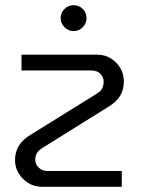

<svg xmlns="http://www.w3.org/2000/svg" viewBox="-20 -721 553 741"><path d="M143 0Q113 0 89.5 -14.5Q66 -29 52 -52Q38 -75 38 -103Q38 -135 53 -159Q68 -183 100 -202L348 -356Q369 -368 374.5 -380Q380 -392 380 -406Q380 -423 367.5 -436Q355 -449 333 -449H63V-510H355Q385 -510 408 -495.5Q431 -481 444.5 -458Q458 -435 458 -407Q458 -375 443.5 -351Q429 -327 397 -308L150 -154Q129 -142 122.5 -130Q116 -118 116 -104Q116 -87 129.5 -74Q143 -61 165 -61H450V0ZM264 -601Q244 -601 229 -616Q214 -631 214 -651Q214 -672 229 -686.5Q244 -701 264 -701Q285 -701 299.5 -686.5Q314 -672 314 -651Q314 -631 299.5 -616Q285 -601 264 -601Z"/></svg>

Font: MuseoModerno Thin Light
Style: Regular
Weight: 300
Version: Version 1.003